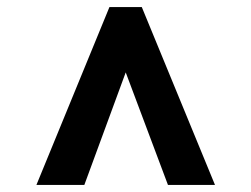

<svg xmlns="http://www.w3.org/2000/svg" viewBox="-20 -768 711 543"><path d="M83 -245 289.5 -748H381L588 -245H455L331.5 -574H339.5L218.5 -245Z"/></svg>

Font: Merriweather Sans SemiBold
Style: Regular
Weight: 600
Designer: Eben Sorkin
Foundry: Eben Sorkin
Version: Version 2.001